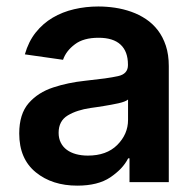

<svg xmlns="http://www.w3.org/2000/svg" viewBox="-20 -573 615 604"><path d="M70.3 -248.6Q99.8 -282.3 147.4 -297.9Q171.2 -305.8 196 -310.9Q220.9 -316.1 247.5 -318.9Q284.1 -322.8 309.7 -326.3Q335.2 -329.9 351.2 -333.5Q382.5 -340.2 382.5 -367.9V-370Q382.5 -410.9 359.4 -432.5Q336.3 -454.2 290.1 -454.2Q242.5 -454.2 215.6 -433.6Q187.9 -413 178.3 -384.9L58.2 -402Q69.6 -442.1 92.3 -470.7Q115.1 -499.3 145.8 -517.4Q176.5 -535.5 213.2 -544Q250 -552.6 289.4 -552.6Q315.3 -552.6 341.8 -548.7Q368.3 -544.7 392.9 -536Q417.6 -527.3 439.1 -513Q460.6 -498.6 476.6 -477.8Q492.5 -457 501.8 -429Q511 -400.9 511 -365.1V0H387.4V-74.9H383.2Q374.3 -57.5 360.3 -42.8Q346.2 -28.1 326.7 -14.9Q288 11 223 11Q144.2 11 92.7 -30.9Q40.5 -73.2 40.5 -153.1Q40.5 -214.5 70.3 -248.6ZM164.4 -155.2Q164.4 -137.8 171.2 -124.3Q177.9 -110.8 190.2 -101.7Q202.4 -92.7 219.3 -88.1Q236.2 -83.5 256.4 -83.5Q315.3 -83.5 348.7 -116.8Q382.8 -150.9 382.8 -195.7V-259.9Q375 -253.2 353 -248.2Q342 -245.7 330.1 -243.6Q318.2 -241.5 306.5 -239.5Q294.7 -237.6 284.1 -236Q273.4 -234.4 264.9 -233.3Q243.3 -230.1 225.7 -224.4Q208.1 -218.8 193.2 -209.9Q164.4 -192.5 164.4 -155.2Z"/></svg>

Font: Inter P Semi Bold
Style: Regular
Weight: 600
Designer: Rasmus Andersson
Foundry: rsms
Version: Version 3.018;git-588b23468